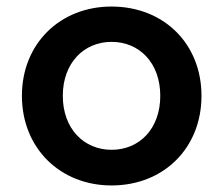

<svg xmlns="http://www.w3.org/2000/svg" viewBox="-20 -560 683 587"><path d="M321 7C480 7 596 -107 596 -267C596 -427 480 -540 321 -540C164 -540 47 -427 47 -267C47 -107 164 7 321 7ZM321 -102C237 -102 172 -166 172 -267C172 -368 237 -432 321 -432C406 -432 470 -368 470 -267C470 -166 406 -102 321 -102Z"/></svg>

Font: Chess Sans SemiBold
Style: Regular
Weight: 600
Designer: Wolf Bōese
Foundry: Wolf Bōese
Version: Version 7.223;Glyphs 3.3 (3306)